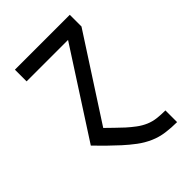

<svg xmlns="http://www.w3.org/2000/svg" viewBox="-215 -617 930 930"><g transform="rotate(-45 250.0 -152.5)"><path d="M437 215Q400 215 362.5 210Q325 205 291 190Q257 175 227 152.5Q197 130 169 104.5Q141 79 114.5 53Q88 27 62 0L346 -440H62V-520H438V-440L165 -18Q185 1 204 20Q223 39 243 57Q263 75 285 91.5Q307 108 331.5 118.5Q356 129 383 132Q410 135 437 135H438V215Z"/></g></svg>

Font: Iosevka Medium
Style: Regular
Weight: 500
Monospace: yes
Designer: Belleve Invis
Foundry: Belleve Invis
Version: Version 32.5.0; ttfautohint (v1.8.4)